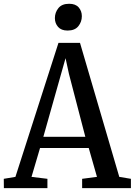

<svg xmlns="http://www.w3.org/2000/svg" viewBox="-28 -970 696 990"><path d="M51.5 -58 273.5 -749H384.5L587 -58L647 -48V0H395.5V-48L472 -58L429.5 -207H178.5L134.5 -58L216.5 -48V0H-8L-8.5 -48ZM412 -264.5 327.5 -589 310 -670 286.5 -587 195.5 -264.5ZM320 -812.5Q288 -812.5 271.5 -831.2Q255 -850 255 -876.5Q255 -905.5 273 -928Q291 -950.5 328 -950.5H329Q361.5 -950.5 377.8 -931.8Q394 -913 394 -886.5Q394 -857.5 376 -835Q358 -812.5 321 -812.5Z"/></svg>

Font: Merriweather 24pt SemiCondensed
Style: Regular
Weight: 400
Width: 4
Designer: Eben Sorkin
Foundry: Eben Sorkin
Version: Version 2.100